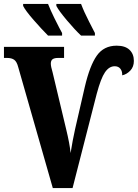

<svg xmlns="http://www.w3.org/2000/svg" viewBox="-20 -951 697 971"><path d="M72 -612Q65 -639 52 -648.5Q39 -658 16 -658H0V-714H304V-658H274Q255 -658 246 -651.5Q237 -645 237 -629Q237 -615 246 -585L314 -300Q333 -222 337 -177Q347 -241 360 -299L409 -512Q434 -619 469.5 -669.5Q505 -720 570 -720Q613 -720 635 -699Q657 -678 657 -643Q657 -613 639 -594Q621 -575 598 -570Q599 -590 589 -603Q579 -616 560 -616Q532 -616 511 -585.5Q490 -555 469 -476L347 0H247ZM97 -921V-931H223Q235 -900 255 -859.5Q275 -819 280 -810L294 -784V-771H223Q191 -803 150 -850Q109 -897 97 -921ZM265 -921V-931H390Q405 -891 430.5 -841.5Q456 -792 460 -784V-771H390Q359 -800 318.5 -848Q278 -896 265 -921Z"/></svg>

Font: Noto Serif CondBlack
Style: Regular
Weight: 900
Width: 3
Designer: Monotype Design Team
Foundry: Monotype Imaging Inc.
Version: Version 1.001